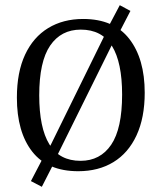

<svg xmlns="http://www.w3.org/2000/svg" viewBox="-20 -651 623 739"><path d="M281 8Q163 8 104 -67.5Q45 -143 45 -275Q45 -373 76.5 -440.5Q108 -508 165.5 -543Q223 -578 300 -578Q418 -578 477.5 -501.5Q537 -425 537 -294Q537 -198 505.5 -130Q474 -62 416.5 -27Q359 8 281 8ZM141 68 99 46 147 -46 158 -58 388 -526 394 -542 441 -631 482 -609 437 -522 426 -509 195 -42 189 -26ZM290 -32Q366 -32 408 -94Q450 -156 450 -287Q450 -411 411 -474Q372 -537 291 -537Q215 -537 173 -475.5Q131 -414 131 -284Q131 -159 170 -95.5Q209 -32 290 -32Z"/></svg>

Font: Rasa
Style: Regular
Weight: 400
Designer: Anna Giedrys (Yrsa+Rasa design), David Brezina (Yrsa art-direction, Rasa art-direction, design)
Foundry: Rosetta Type Foundry
Version: Version 2.004